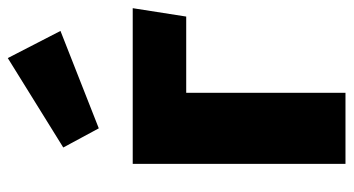

<svg xmlns="http://www.w3.org/2000/svg" viewBox="-222 -664 886 481"><g transform="rotate(-90 220.5 -423.0)"><path d="M316 -846 92 -707 140 -618 384 -714ZM229 0V-399H420L441 -533H51V0Z"/></g></svg>

Font: Fira Sans ExtraBold
Style: Regular
Weight: 800
Designer: bBox Type GmbH & Carrois Corporate GbR & Edenspiekermann AG
Foundry: bBox Type GmbH & Carrois Corporate GbR & Edenspiekermann AG
Version: Version 4.300;PS 004.300;hotconv 1.0.88;makeotf.lib2.5.64775